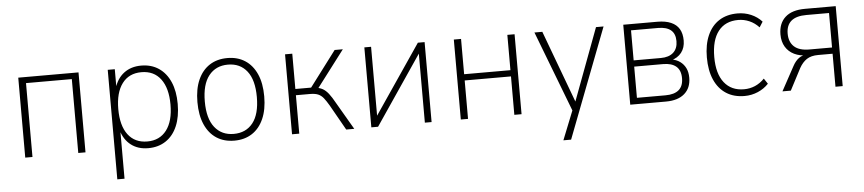

<svg xmlns="http://www.w3.org/2000/svg" viewBox="-41 -740 5240 1165"><g transform="rotate(-5 2578.5 -157.5)"><path d="M89 0V-487H456V0H412V-450H133V0Z M634 180V-487H677V-369H672Q690 -430 733 -462.5Q776 -495 838 -495Q900 -495 945 -464.5Q990 -434 1014.5 -378Q1039 -322 1039 -244Q1039 -166 1015 -109.5Q991 -53 945.5 -22.5Q900 8 838 8Q776 8 733.5 -24.5Q691 -57 673 -118H678V180ZM836 -33Q911 -33 953 -88Q995 -143 995 -244Q995 -344 953.5 -399.5Q912 -455 836 -455Q760 -455 718.5 -399.5Q677 -344 677 -244Q677 -143 718.5 -88Q760 -33 836 -33Z M1363 8Q1300 8 1254.5 -21.5Q1209 -51 1184 -107.5Q1159 -164 1159 -244Q1159 -324 1184 -380Q1209 -436 1254.5 -465.5Q1300 -495 1363 -495Q1425 -495 1470.5 -465.5Q1516 -436 1541 -380Q1566 -324 1566 -244Q1566 -164 1541 -107.5Q1516 -51 1470.5 -21.5Q1425 8 1363 8ZM1362 -33Q1437 -33 1479 -86.5Q1521 -140 1521 -244Q1521 -348 1479 -401.5Q1437 -455 1363 -455Q1289 -455 1246.5 -401.5Q1204 -348 1204 -244Q1204 -140 1246.5 -86.5Q1289 -33 1362 -33Z M1714 0V-487H1758V-272H1854L2016 -487H2066L1892 -258L1877 -270Q1906 -266 1924 -256Q1942 -246 1959 -224.5Q1976 -203 1998 -163L2093 0H2044L1957 -154Q1940 -183 1926 -200.5Q1912 -218 1893.5 -226Q1875 -234 1843 -234H1758V0Z M2197 0V-487H2238V-44H2222L2523 -487H2564V0H2523V-444H2539L2238 0Z M2742 0V-487H2786V-272H3068V-487H3112V0H3068V-234H2786V0Z M3351 180 3428 -13V22L3233 -487H3281L3450 -32H3438L3608 -487H3654L3398 180Z M3774 0V-487H3982Q4031 -487 4064.5 -472.5Q4098 -458 4114.5 -430Q4131 -402 4131 -360Q4131 -316 4108 -286.5Q4085 -257 4044 -246L4045 -252Q4077 -247 4099 -231Q4121 -215 4133 -190.5Q4145 -166 4145 -132Q4145 -70 4105 -35Q4065 0 3992 0ZM3818 -38H3992Q4046 -38 4073.5 -61.5Q4101 -85 4101 -133Q4101 -181 4073.5 -204.5Q4046 -228 3994 -228H3818ZM3818 -266H3984Q4033 -266 4060 -290.5Q4087 -315 4087 -360Q4087 -405 4060.5 -427Q4034 -449 3983 -449H3818Z M4470 8Q4405 8 4358.5 -22Q4312 -52 4287 -108.5Q4262 -165 4262 -245Q4262 -323 4287 -379.5Q4312 -436 4358.5 -465.5Q4405 -495 4470 -495Q4514 -495 4552.5 -478.5Q4591 -462 4618 -432L4597 -399Q4571 -427 4538.5 -441Q4506 -455 4471 -455Q4392 -455 4349.5 -400.5Q4307 -346 4307 -243Q4307 -142 4350 -87.5Q4393 -33 4470 -33Q4506 -33 4537.5 -46.5Q4569 -60 4595 -87L4617 -54Q4590 -25 4551.5 -8.5Q4513 8 4470 8Z M4701 0 4781 -147Q4797 -177 4818.5 -193Q4840 -209 4865 -209H4871L4869 -205Q4825 -205 4791 -221.5Q4757 -238 4738 -269.5Q4719 -301 4719 -345Q4719 -412 4760 -449.5Q4801 -487 4881 -487H5068V0H5024V-201H4936Q4893 -201 4866.5 -183.5Q4840 -166 4821 -132L4752 0ZM4886 -239H5024V-449H4886Q4824 -449 4793.5 -423Q4763 -397 4763 -346Q4763 -295 4793.5 -267Q4824 -239 4886 -239Z"/></g></svg>

Font: Nunito Sans 10pt SemiCondensed ExtraLight
Style: Regular
Weight: 250
Width: 4
Designer: Vernon Adams
Foundry: Vernon Adams
Version: Version 3.101;gftools[0.9.27]